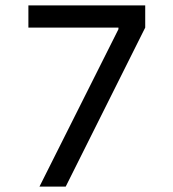

<svg xmlns="http://www.w3.org/2000/svg" viewBox="-20 -690 640 710"><path d="M85 -588H418V-582L126 0H223L517 -588V-670H85Z"/></svg>

Font: LT Wave Mono
Style: Regular
Weight: 400
Designer: Daniel Lyons
Version: Version 2.5 (Glyphs App)